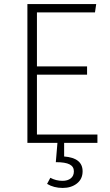

<svg xmlns="http://www.w3.org/2000/svg" viewBox="-20 -704 544 946"><path d="M296 0V67Q387 74 387 140Q387 178 359 200Q331 222 289 222Q245 222 212 202L228 172Q256 187 288 187Q313 187 328.5 175Q344 163 344 140Q344 117 323 106Q302 95 255 95L263 0H115V-684H454L448 -643H162V-377H409V-336H162V-41H460V0Z"/></svg>

Font: FiraGO ExtraLight
Style: Regular
Weight: 200
Designer: bBox Type
Foundry: bBox Type GmbH
Version: Version 1.001